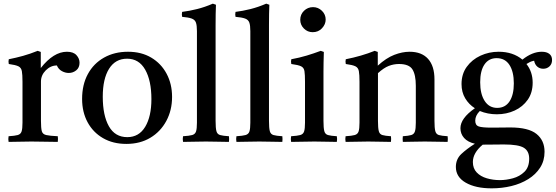

<svg xmlns="http://www.w3.org/2000/svg" viewBox="-20 -775 3039 1050"><path d="M27 1Q24 -15 27 -30Q61 -32 77 -36.5Q93 -41 98 -56Q103 -71 103 -104V-328Q103 -367 99.5 -386Q96 -405 80.5 -412.5Q65 -420 28 -425Q25 -439 28 -451Q68 -459 106 -469.5Q144 -480 186 -497L203 -491V-403Q273 -492 346 -492Q381 -492 398 -473.5Q415 -455 415 -432Q415 -405 397 -390.5Q379 -376 356 -376Q337 -376 318.5 -386Q300 -396 291 -417Q257 -417 230.5 -390.5Q204 -364 204 -329V-114Q204 -75 208.5 -58Q213 -41 232.5 -36.5Q252 -32 296 -30Q298 -16 296 1Q262 1 226 0Q190 -1 152 -1Q115 -1 86.5 0Q58 1 27 1Z M671 12Q598 12 543.5 -19.5Q489 -51 459 -106.5Q429 -162 429 -234Q429 -312 460.5 -370Q492 -428 549 -460Q606 -492 680 -492Q753 -492 807 -460Q861 -428 891 -372Q921 -316 921 -245Q921 -172 889.5 -113.5Q858 -55 802 -21.5Q746 12 671 12ZM542 -246Q542 -144 575.5 -84.5Q609 -25 676 -25Q740 -25 774 -81.5Q808 -138 808 -233Q808 -334 774 -394Q740 -454 675 -454Q611 -454 576.5 -399Q542 -344 542 -246Z M1232 1Q1203 1 1173 0Q1143 -1 1106 -1Q1069 -1 1040 0Q1011 1 981 1Q978 -15 981 -30Q1015 -32 1031 -36.5Q1047 -41 1052 -56Q1057 -71 1057 -104V-605Q1057 -636 1051.5 -651.5Q1046 -667 1028.5 -673.5Q1011 -680 976 -683Q973 -696 976 -710Q1016 -715 1058 -725.5Q1100 -736 1144 -755L1161 -749Q1160 -727 1159.5 -699Q1159 -671 1159 -638V-114Q1159 -75 1163.5 -58Q1168 -41 1183.5 -36.5Q1199 -32 1232 -30Q1234 -15 1232 1Z M1524 1Q1495 1 1465 0Q1435 -1 1398 -1Q1361 -1 1332 0Q1303 1 1273 1Q1270 -15 1273 -30Q1307 -32 1323 -36.5Q1339 -41 1344 -56Q1349 -71 1349 -104V-605Q1349 -636 1343.5 -651.5Q1338 -667 1320.5 -673.5Q1303 -680 1268 -683Q1265 -696 1268 -710Q1308 -715 1350 -725.5Q1392 -736 1436 -755L1453 -749Q1452 -727 1451.5 -699Q1451 -671 1451 -638V-114Q1451 -75 1455.5 -58Q1460 -41 1475.5 -36.5Q1491 -32 1524 -30Q1526 -15 1524 1Z M1822 1Q1794 1 1764 0Q1734 -1 1699 -1Q1667 -1 1634.5 0Q1602 1 1572 1Q1569 -15 1572 -30Q1606 -32 1622 -36.5Q1638 -41 1643 -56Q1648 -71 1648 -104V-328Q1648 -367 1645 -386Q1642 -405 1626.5 -412.5Q1611 -420 1573 -425Q1570 -439 1573 -451Q1617 -459 1657 -471Q1697 -483 1734 -497L1751 -491Q1750 -460 1749.5 -433Q1749 -406 1749 -382V-114Q1749 -75 1753.5 -58Q1758 -41 1773.5 -36.5Q1789 -32 1822 -30Q1825 -15 1822 1ZM1622 -667Q1622 -696 1642.5 -716Q1663 -736 1692 -736Q1720 -736 1740.5 -716Q1761 -696 1761 -668Q1761 -642 1741 -620.5Q1721 -599 1690 -599Q1662 -599 1642 -619Q1622 -639 1622 -667Z M2183 1Q2181 -15 2183 -30Q2214 -32 2229 -36.5Q2244 -41 2249 -56Q2254 -71 2254 -104V-306Q2254 -366 2235.5 -395.5Q2217 -425 2162 -425Q2133 -425 2106 -414.5Q2079 -404 2047 -375V-114Q2047 -75 2051.5 -58Q2056 -41 2071 -36.5Q2086 -32 2118 -30Q2120 -15 2118 1Q2090 1 2059.5 0Q2029 -1 1994 -1Q1962 -1 1931 0Q1900 1 1870 1Q1867 -15 1870 -30Q1904 -32 1920 -36.5Q1936 -41 1941 -56Q1946 -71 1946 -104V-328Q1946 -367 1942.5 -386Q1939 -405 1923.5 -412.5Q1908 -420 1871 -425Q1868 -439 1871 -451Q1957 -468 2029 -497L2046 -491V-416Q2092 -458 2136 -475Q2180 -492 2220 -492Q2286 -492 2321 -453Q2356 -414 2356 -341V-114Q2356 -75 2360.5 -58Q2365 -41 2380 -36.5Q2395 -32 2428 -30Q2430 -15 2428 1Q2398 1 2369.5 0Q2341 -1 2303 -1Q2266 -1 2238.5 0Q2211 1 2183 1Z M2669 255Q2581 255 2527 224Q2473 193 2473 138Q2473 95 2503 67Q2533 39 2577 11Q2538 2 2518 -20.5Q2498 -43 2498 -74Q2498 -128 2577 -183Q2544 -204 2524 -237.5Q2504 -271 2504 -315Q2504 -370 2532.5 -409.5Q2561 -449 2607.5 -470.5Q2654 -492 2707 -492Q2785 -492 2837 -449Q2891 -492 2943 -492Q2969 -492 2984 -480.5Q2999 -469 2999 -447Q2999 -425 2985 -412Q2971 -399 2951 -399Q2932 -399 2918.5 -410.5Q2905 -422 2901 -443Q2887 -440 2878.5 -436Q2870 -432 2859 -425Q2893 -382 2893 -323Q2893 -268 2866 -229.5Q2839 -191 2794.5 -170.5Q2750 -150 2697 -150Q2647 -150 2604 -168Q2579 -143 2579 -115Q2579 -90 2598 -83.5Q2617 -77 2668 -77Q2691 -77 2723 -77.5Q2755 -78 2770 -78Q2870 -78 2914 -42.5Q2958 -7 2958 55Q2958 104 2934 141.5Q2910 179 2869 204.5Q2828 230 2776.5 242.5Q2725 255 2669 255ZM2620 16Q2566 61 2566 111Q2566 146 2587 168Q2608 190 2642 200Q2676 210 2714 210Q2748 210 2785 200Q2822 190 2848 164.5Q2874 139 2874 93Q2874 51 2844.5 33Q2815 15 2735 15Q2716 15 2688 15.5Q2660 16 2626 16Q2623 16 2620 16ZM2699 -185Q2743 -185 2766.5 -220.5Q2790 -256 2790 -319Q2790 -383 2766 -420Q2742 -457 2696 -457Q2653 -457 2629.5 -422.5Q2606 -388 2606 -325Q2606 -261 2630.5 -223Q2655 -185 2699 -185Z"/></svg>

Font: Tiro Devanagari Hindi
Style: Regular
Weight: 400
Designer: Devanagari: John Hudson & Fiona Ross. Latin: John Hudson.
Foundry: Tiro Typeworks Ltd.
Version: Version 1.52